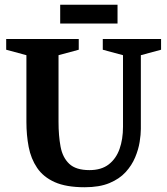

<svg xmlns="http://www.w3.org/2000/svg" viewBox="-20 -778 701 807"><path d="M336 9Q258 9 210 -12.5Q162 -34 136 -72.5Q110 -111 100.5 -160.5Q91 -210 91 -265V-546L6 -569V-614H311V-569L226 -546V-265Q226 -208 234.5 -162Q243 -116 271 -89.5Q299 -63 356 -63Q406 -63 437 -87Q468 -111 482.5 -152Q497 -193 497 -245V-546L412 -569V-614H657V-569L572 -546V-236Q572 -213 567 -181.5Q562 -150 548 -116.5Q534 -83 508 -54.5Q482 -26 440 -8.5Q398 9 336 9ZM233 -679V-758H474V-679Z"/></svg>

Font: Manuale
Style: Bold
Weight: 700
Version: Version 1.002